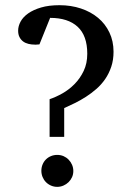

<svg xmlns="http://www.w3.org/2000/svg" viewBox="-20 -707 526 739"><path d="M417 -507.8Q417 -476.1 408.2 -450Q399.4 -423.8 384.8 -402.6Q370.1 -381.3 350.8 -364.5Q331.5 -347.7 310.5 -334.2Q289.6 -320.8 267.8 -310.1Q246.1 -299.3 227.1 -291V-180.2H170.9V-325.2Q194.3 -333 220 -347.4Q245.6 -361.8 266.8 -383.3Q288.1 -404.8 302 -433.8Q315.9 -462.9 315.9 -500Q315.9 -569.8 278.8 -604Q241.7 -638.2 172.9 -638.2L131.8 -536.1Q127.4 -535.6 124 -535.6Q121.1 -535.2 118.7 -535.2H115.2Q101.6 -535.2 89.6 -538.1Q77.6 -541 68.8 -547.6Q60.1 -554.2 54.9 -564.5Q49.8 -574.7 49.8 -588.9Q49.8 -606.4 59.3 -624Q68.8 -641.6 88.6 -655.5Q108.4 -669.4 138.2 -678.2Q168 -687 209 -687Q253.4 -687 291.5 -674.3Q329.6 -661.6 357.4 -638.4Q385.3 -615.2 401.1 -582Q417 -548.8 417 -507.8ZM262.2 -48.8Q262.2 -36.1 257.3 -25.1Q252.4 -14.2 243.9 -5.9Q235.4 2.4 224.1 7.3Q212.9 12.2 200.2 12.2Q187.5 12.2 176.3 7.3Q165 2.4 156.7 -6.1Q148.4 -14.6 143.8 -25.9Q139.2 -37.1 139.2 -49.8Q139.2 -62.5 143.8 -73.7Q148.4 -85 156.7 -93.3Q165 -101.6 176.3 -106.2Q187.5 -110.8 200.2 -110.8Q213.4 -110.8 224.6 -106Q235.8 -101.1 244.1 -92.5Q252.4 -84 257.3 -72.8Q262.2 -61.5 262.2 -48.8Z"/></svg>

Font: BabelStone Ogham
Style: Regular
Weight: 400
Designer: Andrew West
Foundry: BabelStone
Version: Version 2.02 March 14, 2022